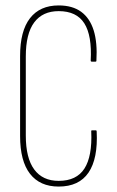

<svg xmlns="http://www.w3.org/2000/svg" viewBox="-20 -681 429 707"><path d="M196 6Q127 6 90.5 -41Q54 -88 54 -180V-475Q54 -567 90.5 -614Q127 -661 196 -661Q247 -661 279 -637.5Q311 -614 325 -569Q339 -524 335 -457Q335 -454 332 -454H318Q314 -454 314 -458Q319 -550 290.5 -595Q262 -640 196 -640Q137 -640 106 -598.5Q75 -557 75 -473V-182Q75 -99 106 -57Q137 -15 196 -15Q262 -15 291 -60.5Q320 -106 316 -197Q315 -201 319 -201H333Q336 -201 336 -197Q341 -97 306 -45.5Q271 6 196 6Z"/></svg>

Font: Sofia Sans Extra Condensed Thin
Style: Regular
Weight: 250
Version: Version 4.100